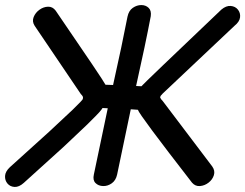

<svg xmlns="http://www.w3.org/2000/svg" viewBox="-27 -736 969 759"><path d="M67 -13 225 -156 318 -244 351 -277Q369 -295 375 -304Q377 -306 378 -309L399 -308L344 -46Q339 -24 350.5 -12.5Q362 -1 380.5 -0.5Q399 0 415 -11.5Q431 -23 436 -46L490 -304L518 -302Q524 -282 732 -14Q745 1 763.5 -0.5Q782 -2 797.5 -14Q813 -26 818.5 -43.5Q824 -61 812 -78L616 -337Q608 -345 607 -349Q605 -351 608 -357L616 -366L900 -634Q920 -650 922 -667.5Q924 -685 913.5 -698Q903 -711 885 -712.5Q867 -714 848 -698Q539 -404 532 -395L511 -396Q548 -561 569 -672Q572 -694 560.5 -705Q549 -716 531.5 -716Q514 -716 498 -705Q482 -694 477 -670Q456 -561 420 -400L390 -401Q382 -418 193 -694Q181 -710 163 -709.5Q145 -709 129 -697.5Q113 -686 106 -668.5Q99 -651 110 -634L292 -365Q300 -357 301 -352Q302 -348 299 -342L291 -333L261 -303L168 -216L12 -75Q-6 -58 -7 -40.5Q-8 -23 2.5 -10.5Q13 2 30.5 3Q48 4 67 -13Z"/></svg>

Font: Balsamiq Sans
Style: Italic
Weight: 400
Italic angle: -12°
Designer: Michael Angeles
Foundry: Balsamiq SRL
Version: Version 1.020; ttfautohint (v1.8.4.7-5d5b);gftools[0.9.26]